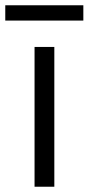

<svg xmlns="http://www.w3.org/2000/svg" viewBox="-40 -708 336 728"><path d="M-20 -630V-688H276V-630ZM91 0V-530H166V0Z"/></svg>

Font: Be Vietnam Pro Light
Style: Regular
Weight: 300
Designer: Lam Bao, Tony Le, Vietanh Nguyen
Foundry: Yellow Type Foundry
Version: Version 1.002; ttfautohint (v1.8.3)